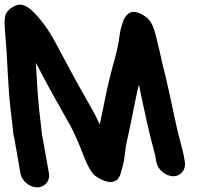

<svg xmlns="http://www.w3.org/2000/svg" viewBox="-41 -766 879 828"><path d="M119 42C86 42 53 14 47 -19L22 -163C19 -176 16 -189 15 -204C11 -236 8 -265 4 -301C-8 -405 -8 -502 -17 -601C-19 -634 -24 -669 -19 -695C-16 -717 8 -736 32 -744C62 -754 95 -725 114 -703C151 -664 180 -618 207 -566C239 -508 272 -443 305 -385C334 -332 365 -284 389 -229C405 -300 417 -371 432 -429C443 -478 468 -551 474 -609C477 -633 483 -653 490 -674C493 -687 503 -700 514 -708C533 -723 564 -710 584 -696C626 -670 631 -605 647 -547L658 -497C681 -408 700 -314 720 -222C729 -178 747 -124 754 -81L756 -68C762 -35 739 -6 706 -6C673 -6 639 -35 633 -68L631 -81C630 -88 628 -98 625 -109C601 -195 582 -287 563 -377C562 -384 560 -392 558 -400L553 -382C541 -328 519 -209 505 -152C498 -119 497 -79 488 -49C486 -42 484 -38 484 -35L479 -17C476 -6 471 2 465 8C437 35 385 6 362 -14C348 -31 334 -57 320 -93C301 -143 285 -181 263 -223C213 -312 160 -404 114 -495C118 -415 123 -324 134 -239C138 -213 138 -191 144 -165L170 -19C176 14 152 42 119 42Z"/></svg>

Font: Blanket
Style: ReversedObl
Weight: 700
Foundry: Cannot Into Space Fonts
Version: Version 0.9